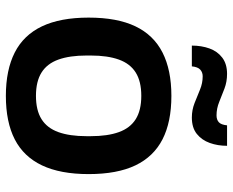

<svg xmlns="http://www.w3.org/2000/svg" viewBox="-88 -674 775 638"><g transform="rotate(90 299.0 -355.5)"><path d="M299 12Q213 12 155 -17.5Q97 -47 68 -108Q39 -169 39 -263Q39 -358 68 -418.5Q97 -479 155 -508.5Q213 -538 299 -538Q386 -538 443.5 -508.5Q501 -479 530 -418.5Q559 -358 559 -263Q559 -169 530 -108Q501 -47 443.5 -17.5Q386 12 299 12ZM299 -88Q347 -88 376.5 -106.5Q406 -125 419.5 -162.5Q433 -200 433 -256V-270Q433 -326 419.5 -363.5Q406 -401 376.5 -419.5Q347 -438 299 -438Q251 -438 221.5 -419.5Q192 -401 178.5 -363.5Q165 -326 165 -270V-256Q165 -200 178.5 -162.5Q192 -125 221.5 -106.5Q251 -88 299 -88ZM132 -606Q132 -638 141.5 -664.5Q151 -691 172 -707Q193 -723 226 -723Q252 -723 274.5 -714.5Q297 -706 319 -697Q341 -688 364 -688Q378 -688 386.5 -695.5Q395 -703 397 -723H465Q465 -692 455.5 -665.5Q446 -639 425.5 -622.5Q405 -606 371 -606Q346 -606 323 -615Q300 -624 278.5 -633Q257 -642 234 -642Q221 -642 212 -634Q203 -626 201 -606Z"/></g></svg>

Font: Archivo SemiBold SemiBold
Style: Regular
Weight: 600
Version: Version 2.001